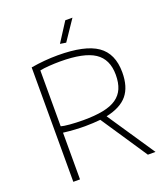

<svg xmlns="http://www.w3.org/2000/svg" viewBox="-165 -1046 1004 1159"><g transform="rotate(-20 337.0 -466.5)"><path d="M385 -296Q362 -294 337.5 -292.5Q313 -291 286 -291Q257 -291 222 -293Q187 -295 147 -300V0H104V-735Q192 -750 276 -750Q450 -750 529 -695.5Q608 -641 608 -520Q608 -427 565 -375Q522 -323 428 -303L632 0H583ZM288 -329Q363 -329 416 -339.5Q469 -350 502 -373Q535 -396 550.5 -432Q566 -468 566 -520Q566 -620 497.5 -665Q429 -710 277 -710Q243 -710 207 -707.5Q171 -705 147 -700V-341Q153 -339 168 -336.5Q183 -334 202.5 -332.5Q222 -331 244 -330Q266 -329 288 -329ZM313 -810 392 -933H438L351 -804Z"/></g></svg>

Font: Encode Sans Wide
Style: Thin
Weight: 100
Designer: Pablo Impallari, Andres Torresi
Foundry: Pablo Impallari, Andres Torresi
Version: Version 1.000; ttfautohint (v1.00) -l 8 -r 50 -G 200 -x 14 -